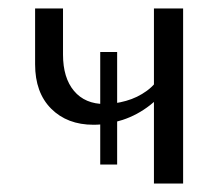

<svg xmlns="http://www.w3.org/2000/svg" viewBox="-20 -434 516 454"><path d="M201 -139Q139 -139 101 -177Q63 -215 63 -282V-414H129V-305Q129 -250 155 -219Q181 -188 228 -188Q251 -188 278 -195.5Q305 -203 327.5 -219.5Q350 -236 361 -260L386 -244Q365 -209 335 -185.5Q305 -162 270 -150.5Q235 -139 201 -139ZM217 -45V-311H257V-45ZM344 0V-414H413V0Z"/></svg>

Font: Ysabeau Office
Style: Regular
Weight: 400
Designer: Christian Thalmann (Catharsis Fonts)
Version: Version 2.001;gftools[0.9.30]; featfreeze: tnum,lnum,ss02